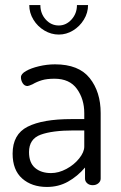

<svg xmlns="http://www.w3.org/2000/svg" viewBox="-20 -734 478 761"><path d="M379 -286V-26Q379 -15.4 370 -7.7Q361 0 347.5 0Q334 0 325.5 -7.7Q317 -15.4 317 -26V-70Q287 -35 249.5 -14Q212 7 166 7Q105.9 7 67.9 -26.5Q30 -60 30 -125Q30 -201.7 89.5 -231.8Q149 -262 263 -262H314V-285.9Q314 -341 285 -381.5Q256 -422 196 -422Q165.7 -422 145.9 -416Q126 -410 109 -400Q93.4 -393 89 -393Q77.2 -393 70.1 -404Q63 -415 63 -428Q63 -441 83 -452.5Q103 -464 134.7 -471.5Q166.4 -479 198 -479Q292 -479 335.5 -424.5Q379 -370 379 -286ZM95 -131Q95 -89 119 -68.5Q143 -48 182.4 -48Q212.6 -48 243.3 -64.5Q274 -81 294 -106.2Q314 -131.3 314 -153V-217H272Q187.7 -217 141.4 -200.2Q95 -183.4 95 -131ZM213 -597Q183 -597 156 -613Q129 -629 112.5 -656Q96 -682.9 96 -714H140Q140 -680 161.4 -656.5Q182.7 -633 212.9 -633Q242 -633 263.5 -656.7Q285 -680.4 285 -714H329Q329 -683 312.4 -656.1Q295.9 -629.1 269.4 -613.1Q243 -597 213 -597Z"/></svg>

Font: Dosis
Style: Regular
Weight: 400
Designer: Edgar Tolentino, Pablo Impallari, Igino Marini
Foundry: Edgar Tolentino, Pablo Impallari, Igino Marini
Version: Version 1.007;Glyphs 3.1.1 (3134)